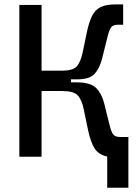

<svg xmlns="http://www.w3.org/2000/svg" viewBox="-20 -716 626 877"><path d="M68.4 0V-693.4H169.9V-393.1H264.2Q312 -393.1 330.1 -412.4Q348.1 -431.6 357.4 -475.6L376 -565.4Q386.2 -614.7 400.4 -643.1Q414.6 -671.4 439.5 -683.6Q464.4 -695.8 506.8 -695.8H542.5V-603H519Q496.6 -603 487.8 -591.3Q479 -579.6 472.2 -552.2L446.3 -448.2Q435.5 -405.3 412.8 -379.4Q390.1 -353.5 331.1 -353.5H304.2V-339.8H331.1Q393.6 -339.8 419.2 -314Q444.8 -288.1 455.6 -245.1L481.4 -141.1Q488.3 -113.8 497.1 -102.1Q505.9 -90.3 528.3 -90.3H566.4V141.6H469.7V-1Q430.2 -9.3 411.6 -38.8Q393.1 -68.4 380.9 -127.9L362.3 -217.8Q353.5 -261.2 334.5 -280.8Q315.4 -300.3 264.2 -300.3H169.9V0Z"/></svg>

Font: CaskaydiaCove NFP
Style: Regular
Weight: 400
Designer: Aaron Bell
Foundry: Saja Typeworks
Version: Version 2111.001; VTT 6.35;Nerd Fonts 3.1.1